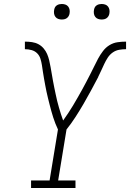

<svg xmlns="http://www.w3.org/2000/svg" viewBox="-20 -944 653 964"><path d="M136 0V-38H229L271 -294Q264 -309 258 -324Q252 -339 247 -355Q242 -371 237.5 -387Q233 -403 229 -419Q225 -435 221 -451Q217 -467 213.5 -483.5Q210 -500 207 -516.5Q204 -533 201 -549.5Q198 -566 195.5 -583Q193 -600 190.5 -616.5Q188 -633 183 -649Q178 -665 166.5 -676.5Q155 -688 138.5 -692.5Q122 -697 105 -697V-735Q123 -735 140.5 -732.5Q158 -730 173 -722Q188 -714 199 -701Q210 -688 216.5 -673Q223 -658 227 -641Q231 -624 234 -607Q237 -590 240 -572.5Q243 -555 246 -538Q249 -521 252.5 -504.5Q256 -488 259.5 -471Q263 -454 267 -437.5Q271 -421 276 -404Q281 -387 286 -371Q291 -355 297 -339Q310 -357 322.5 -376Q335 -395 346.5 -414Q358 -433 369 -452.5Q380 -472 391 -491.5Q402 -511 412 -530.5Q422 -550 432.5 -570Q443 -590 452.5 -610Q462 -630 472.5 -649.5Q483 -669 497 -687.5Q511 -706 530 -717.5Q549 -729 570.5 -732Q592 -735 613 -735V-697Q596 -697 578.5 -694Q561 -691 546 -680.5Q531 -670 521 -654.5Q511 -639 503.5 -623Q496 -607 488.5 -590.5Q481 -574 473 -558V-557Q455 -523 437 -489.5Q419 -456 399.5 -422.5Q380 -389 359 -356.5Q338 -324 314 -294L272 -38H359V0ZM490 -846Q481 -846 472.5 -849Q464 -852 458.5 -859Q453 -866 451.5 -875.5Q450 -885 452 -895Q453 -901 456 -907Q459 -913 465 -917Q471 -921 477.5 -922.5Q484 -924 490 -924Q500 -924 508.5 -921Q517 -918 522.5 -911Q528 -904 529.5 -894.5Q531 -885 529 -875Q528 -869 524.5 -863Q521 -857 515.5 -853Q510 -849 503.5 -847.5Q497 -846 490 -846ZM290 -846Q281 -846 272.5 -849Q264 -852 258.5 -859Q253 -866 251.5 -875.5Q250 -885 252 -895Q253 -901 256 -907Q259 -913 265 -917Q271 -921 277.5 -922.5Q284 -924 290 -924Q300 -924 308.5 -921Q317 -918 322.5 -911Q328 -904 329.5 -894.5Q331 -885 329 -875Q328 -869 324.5 -863Q321 -857 315.5 -853Q310 -849 303.5 -847.5Q297 -846 290 -846Z"/></svg>

Font: Iosevka Slab XLtExObl
Style: Regular
Weight: 200
Width: 7
Italic angle: -9°
Monospace: yes
Designer: Belleve Invis
Foundry: Belleve Invis
Version: Version 11.1.1; ttfautohint (v1.8.3)